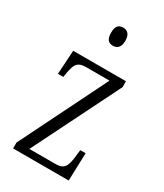

<svg xmlns="http://www.w3.org/2000/svg" viewBox="-188 -823 768 898"><g transform="rotate(30 196.5 -373.5)"><path d="M203 -649C224 -649 242 -661 242 -698C242 -735 224 -747 203 -747C180 -747 165 -735 165 -698C165 -661 180 -649 203 -649ZM39 0H339L344 -150H315L311 -115C305 -59 294 -36 247 -36H106L339 -504V-536H54L46 -407H75L78 -425C87 -478 96 -500 145 -500H271L39 -32Z"/></g></svg>

Font: Noto Serif Lao ExtraCondensed Light
Style: Regular
Weight: 300
Width: 2
Designer: Monotype Design Team
Foundry: Monotype Imaging Inc.
Version: Version 2.003